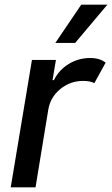

<svg xmlns="http://www.w3.org/2000/svg" viewBox="-20 -802 480 822"><path d="M25.9 0 116.8 -545.5H219.5L204.9 -458.8H210.6Q232.6 -502.8 274.3 -528.2Q316.1 -553.6 365.1 -553.6Q408.4 -553.6 432.2 -533.7L383.9 -446Q366.5 -455.6 335.9 -455.6Q280.9 -455.6 238.5 -421Q196 -386.4 186.8 -333.1L132.1 0ZM217 -618.3 327.8 -782H439.6L301.8 -618.3Z"/></svg>

Font: Inter UI Medium
Style: Italic
Weight: 500
Italic angle: 9.39999°
Designer: Rasmus Andersson
Foundry: rsms
Version: 3.2;8d6f07862